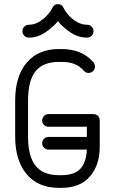

<svg xmlns="http://www.w3.org/2000/svg" viewBox="-20 -900 548 924"><path d="M214 -180Q201 -180 192 -189Q183 -198 183 -211Q183 -223 192 -232Q201 -241 214 -241H398V-290H214Q201 -290 192 -298.5Q183 -307 183 -320Q183 -333 192 -342Q201 -351 214 -351H426Q460 -351 460 -317V-194Q460 -106 413 -51Q366 4 276 4H263Q164 4 108.5 -61.5Q53 -127 53 -243V-416Q53 -533 108.5 -598.5Q164 -664 263 -664H276Q374 -664 429 -601Q437 -591 437 -580Q437 -567 428 -558Q419 -549 406 -549Q392 -549 384 -559Q365 -581 339.5 -591.5Q314 -602 276 -602H263Q187 -602 151 -557Q115 -512 115 -416V-243Q115 -148 151 -102.5Q187 -57 263 -57H276Q338 -57 366.5 -87.5Q395 -118 398 -180ZM232 -862Q240 -880 259 -880Q278 -880 286 -862Q294 -845 311 -826Q328 -807 351 -794Q374 -781 399 -781Q412 -781 421 -772Q430 -763 430 -750Q430 -737 421 -728Q412 -719 399 -719Q356 -719 318.5 -744.5Q281 -770 259 -798Q236 -770 198.5 -744.5Q161 -719 119 -719Q106 -719 97 -728Q88 -737 88 -750Q88 -763 97 -772Q106 -781 119 -781Q144 -781 166.5 -794Q189 -807 206.5 -826Q224 -845 232 -862Z"/></svg>

Font: Libertine Sup Medium
Style: Regular
Weight: 500
Designer: Bastien Sozeau
Foundry: NBR — Bastien Sozeau
Version: Version 2.003; ttfautohint (v1.8.4.7-5d5b);gftools[0.9.33]